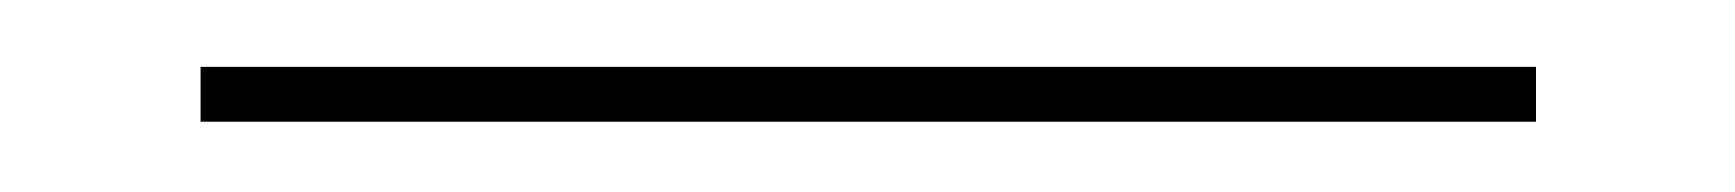

<svg xmlns="http://www.w3.org/2000/svg" viewBox="-20 38 506 56"><path d="M38.5 73.5V57.5H428V73.5Z"/></svg>

Font: Anek Bangla Medium Thin
Style: Regular
Weight: 250
Version: Version 1.003